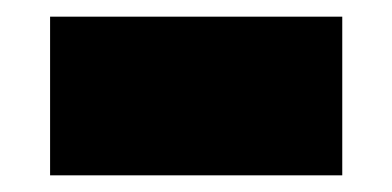

<svg xmlns="http://www.w3.org/2000/svg" viewBox="-20 -419 470 230"><path d="M40 -209V-399Q87.5 -399 131.8 -399Q176 -399 215 -399Q254 -399 298.5 -399Q343 -399 390 -399V-209Q343 -209 298.5 -209Q254 -209 215 -209Q176 -209 131.8 -209Q87.5 -209 40 -209Z"/></svg>

Font: Commissioner Thin Black
Style: Regular
Weight: 900
Version: Version 1.000